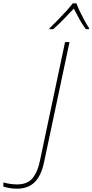

<svg xmlns="http://www.w3.org/2000/svg" viewBox="-190 -969 560 1163"><path d="M-88 174Q-110 174 -133 170Q-156 166 -170 161L-169 136Q-150 142 -128 145Q-106 148 -87 148Q-23 148 7.5 110Q38 72 51 9L204 -714H231L77 13Q60 95 20 134.5Q-20 174 -88 174ZM110 -798Q132 -819 158.5 -846Q185 -873 210 -900.5Q235 -928 251 -949H273Q280 -929 293 -901.5Q306 -874 321 -846.5Q336 -819 350 -798L348 -792H330Q309 -820 290 -854.5Q271 -889 257 -917Q231 -889 197.5 -854.5Q164 -820 132 -792H109Z"/></svg>

Font: Noto Sans Thin
Style: Italic
Weight: 100
Italic angle: -12°
Designer: Monotype Design Team
Foundry: Monotype Imaging Inc.
Version: Version 2.013; ttfautohint (v1.8.4.7-5d5b)